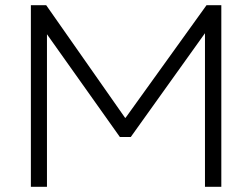

<svg xmlns="http://www.w3.org/2000/svg" viewBox="-20 -720 972 740"><path d="M99 0V-700H158L462 -266H464L776 -700H833V0H770V-592L484 -192H442L161 -588V0Z"/></svg>

Font: REM Medium ExtraLight
Style: Regular
Weight: 250
Version: Version 1.005;gftools[0.9.28]